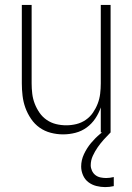

<svg xmlns="http://www.w3.org/2000/svg" viewBox="-20 -540 540 783"><path d="M237 8Q212 8 187 1.5Q162 -5 141.5 -19.5Q121 -34 106.5 -55.5Q92 -77 83.5 -100.5Q75 -124 72 -149.5Q69 -175 69 -200V-520H109V-200Q109 -179 111.5 -158Q114 -137 121.5 -117.5Q129 -98 141 -80.5Q153 -63 170.5 -51Q188 -39 208.5 -34Q229 -29 250 -29Q271 -29 291.5 -34Q312 -39 329.5 -51Q347 -63 359 -80.5Q371 -98 378.5 -117.5Q386 -137 388.5 -158Q391 -179 391 -200V-520H431V0H391V-102Q383 -78 368.5 -56.5Q354 -35 333.5 -20Q313 -5 288 1.5Q263 8 237 8ZM409 223Q391 223 373 218.5Q355 214 340.5 203Q326 192 318.5 174.5Q311 157 311 139Q311 113 322.5 88.5Q334 64 351 43.5Q368 23 388.5 6Q409 -11 431 -26V0Q417 14 403.5 29Q390 44 378.5 60.5Q367 77 358.5 95.5Q350 114 350 134Q350 145 355 156Q360 167 369 174Q378 181 389.5 183.5Q401 186 413 186Q420 186 428 185Q436 184 444 182V219Q435 221 426.5 222Q418 223 409 223Z"/></svg>

Font: Iosevka Extralight
Style: Regular
Weight: 200
Monospace: yes
Designer: Belleve Invis
Foundry: Belleve Invis
Version: Version 32.0.1; ttfautohint (v1.8.4)